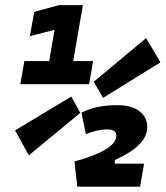

<svg xmlns="http://www.w3.org/2000/svg" viewBox="-20 -713 633 734"><path d="M275.4 0.5H515.6L530.8 -87.4H418.9V-101.1C494.6 -135.7 543 -175.3 543 -227.5C543 -278.3 500 -311 429.7 -311C375 -311 329.6 -302.2 291.5 -282.2L308.1 -200.2C336.4 -211.9 365.2 -218.3 389.2 -218.3C413.1 -218.3 424.8 -210.4 424.8 -194.3C424.8 -154.3 359.4 -121.6 264.6 -95.7ZM57.6 -391.1H320.8L335.9 -479.5H259.8L296.9 -693.4H205.1L110.8 -667.5L94.2 -574.7L188.5 -599.1L168 -479.5H73.2ZM374 -338.9 593.3 -474.6 538.6 -567.4 338.4 -400.4ZM90.3 -119.1 287.1 -281.7 252.4 -343.8 37.6 -214.4Z"/></svg>

Font: Cascadia Mono PL SemiBold
Style: Italic
Weight: 600
Italic angle: -10°
Monospace: yes
Designer: Aaron Bell
Foundry: Saja Typeworks
Version: Version 2404.023